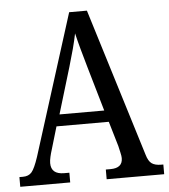

<svg xmlns="http://www.w3.org/2000/svg" viewBox="-52 -761 712 808"><g transform="rotate(-5 304.5 -357.0)"><path d="M1 0V-41H16Q40 -41 53 -56Q66 -71 82 -119L270 -714H345L538 -89Q546 -61 560 -51Q574 -41 600 -41H609V0H366V-41H386Q437 -41 437 -83Q437 -92 433.5 -106.5Q430 -121 427 -135L396 -240H175L146 -142Q142 -130 138.5 -114.5Q135 -99 135 -88Q135 -41 190 -41H212V0ZM192 -289H381L327 -475Q314 -520 304 -556.5Q294 -593 287 -623Q281 -593 272 -559Q263 -525 251 -485Z"/></g></svg>

Font: Noto Serif Ethiopic Condensed
Style: Regular
Weight: 400
Width: 3
Designer: Monotype Design Team
Foundry: Monotype Imaging Inc.
Version: Version 2.102; ttfautohint (v1.8.4.7-5d5b)